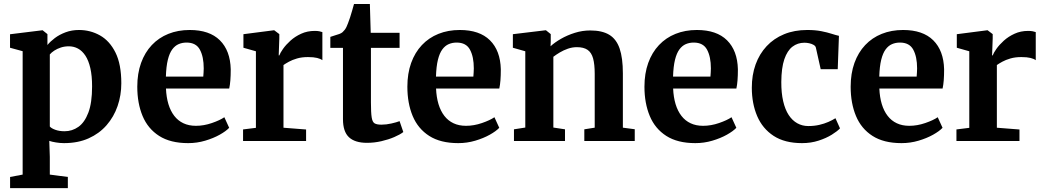

<svg xmlns="http://www.w3.org/2000/svg" viewBox="-20 -724 5360 986"><path d="M31.8 242V184.8L96.3 172.6V-461.1L31.5 -478.8V-548.1L197 -568.5H199L223.6 -548.8V-492.9Q238.2 -510.9 261.8 -528.7Q285.5 -546.5 316.9 -558.2Q348.3 -570 385.5 -570Q443.9 -570 493.4 -542.2Q543 -514.4 573 -454.2Q603 -394 603 -296.5Q603 -235 583.9 -179.5Q564.9 -124.1 527.3 -81Q489.8 -38 435 -13.5Q380.3 11 308.5 11Q288.9 11 267.4 7.5Q245.8 4 233.1 -0.6L235.8 81.5V172.6L328.4 184.8V242ZM311.8 -50Q350.6 -50 382.7 -72.6Q414.7 -95.2 433.8 -145.8Q452.9 -196.3 452.9 -280.3Q452.9 -335.1 443.9 -374.1Q434.9 -413.2 418.6 -438.1Q402.2 -462.9 380.5 -474.6Q358.8 -486.2 333.4 -486.2Q311.4 -486.2 292.3 -479.9Q273.2 -473.6 258.6 -464Q244 -454.3 235.8 -444.4V-74.4Q242.9 -65.3 263.7 -57.6Q284.4 -50 311.8 -50Z M946.2 11Q855.1 11 797.3 -26Q739.5 -63 712.2 -128.4Q685 -193.8 685 -278.5Q685 -346.7 704.4 -400.7Q723.9 -454.7 759.5 -492.4Q795.1 -530.2 844.6 -550.1Q894.1 -570 954.2 -570Q1055.6 -570 1109.1 -517.1Q1162.5 -464.2 1164.9 -368.3Q1164.9 -335.8 1163 -311.7Q1161.1 -287.6 1157.1 -269.3H832.3Q834.2 -224.7 844.9 -189.3Q855.7 -153.8 875 -128.9Q894.2 -104 922 -91Q949.7 -77.9 986.1 -77.9Q1026.9 -77.9 1068.2 -92.2Q1109.4 -106.4 1132.1 -122L1156.9 -67.7Q1140.8 -50.4 1108.3 -32.2Q1075.8 -14 1033.5 -1.5Q991.3 11 946.2 11ZM831.9 -330.6H1023.9Q1024.7 -340.5 1025.4 -351.6Q1026.2 -362.7 1026.2 -372.8Q1026.2 -432.5 1006.5 -468.9Q986.9 -505.4 937.9 -505.4Q916 -505.4 897.4 -497.4Q878.8 -489.5 864.5 -470.2Q850.3 -451 841.9 -417Q833.5 -383 831.9 -330.6Z M1228.2 0V-59.3L1294.2 -67.5V-460.7L1230.1 -478.8V-548.4L1385.7 -568.5H1388.4L1414.4 -548.8V-526.9L1411.3 -439.4H1414.4Q1418.9 -452.1 1433.4 -472.9Q1447.9 -493.7 1471.5 -515.1Q1495 -536.4 1526.6 -550.8Q1558.2 -565.3 1596.5 -565.3Q1610.6 -565.3 1620.2 -563.3Q1629.8 -561.3 1635.5 -559.1V-414.9Q1625.9 -422.2 1608.3 -426.5Q1590.7 -430.9 1561.4 -430.9Q1529.6 -430.9 1505.3 -423.7Q1481 -416.6 1464 -407.2Q1446.9 -397.9 1435.8 -390V-68.1L1551.9 -59V0Z M1864.5 9.5Q1802.9 9.5 1772.1 -19.2Q1741.3 -47.9 1741.3 -112V-478.1H1676.4V-534.6Q1687.9 -538.8 1700.1 -542.3Q1712.3 -545.8 1722.6 -549.5Q1732.9 -553.3 1739.1 -558.7Q1745.7 -564.8 1750.4 -571Q1755.1 -577.2 1759.1 -585.3Q1763 -593.5 1767.1 -604.5Q1772.4 -617.3 1777.9 -634.8Q1783.4 -652.4 1788.8 -670.8Q1794.2 -689.1 1798 -703.6H1879.4L1883.8 -555.7H2032V-478.1H1884.9V-198.1Q1884.9 -145.1 1888.8 -120.9Q1892.6 -96.6 1904.3 -90.2Q1916 -83.8 1938.7 -83.8Q1963.4 -83.8 1989.8 -89.8Q2016.2 -95.7 2032 -101.9L2051.2 -45.9Q2034.2 -32.7 2004.5 -20Q1974.9 -7.3 1938.5 1.1Q1902.1 9.5 1864.5 9.5Z M2333.2 11Q2242.1 11 2184.3 -26Q2126.5 -63 2099.2 -128.4Q2072 -193.8 2072 -278.5Q2072 -346.7 2091.4 -400.7Q2110.9 -454.7 2146.5 -492.4Q2182.1 -530.2 2231.6 -550.1Q2281.1 -570 2341.2 -570Q2442.6 -570 2496.1 -517.1Q2549.5 -464.2 2551.9 -368.3Q2551.9 -335.8 2550 -311.7Q2548.1 -287.6 2544.1 -269.3H2219.3Q2221.2 -224.7 2231.9 -189.3Q2242.7 -153.8 2262 -128.9Q2281.2 -104 2309 -91Q2336.7 -77.9 2373.1 -77.9Q2413.9 -77.9 2455.2 -92.2Q2496.4 -106.4 2519.1 -122L2543.9 -67.7Q2527.8 -50.4 2495.3 -32.2Q2462.8 -14 2420.5 -1.5Q2378.3 11 2333.2 11ZM2218.9 -330.6H2410.9Q2411.7 -340.5 2412.4 -351.6Q2413.2 -362.7 2413.2 -372.8Q2413.2 -432.5 2393.5 -468.9Q2373.9 -505.4 2324.9 -505.4Q2303 -505.4 2284.4 -497.4Q2265.8 -489.5 2251.5 -470.2Q2237.3 -451 2228.9 -417Q2220.5 -383 2218.9 -330.6Z M2677.6 -69V-460.7L2613.8 -478.8V-548.4L2780.8 -568.5H2783.8L2808.3 -548.8V-510.3L2807.3 -486.4Q2828.6 -506.1 2860.9 -524.7Q2893.2 -543.2 2931.9 -555.4Q2970.5 -567.6 3011.3 -567.6Q3071.9 -567.6 3108.6 -545.5Q3145.3 -523.4 3162 -474.9Q3178.7 -426.4 3178.7 -347.3V-68.4L3239.7 -60.3V0H2980.7V-59.9L3034.1 -68.4V-344.3Q3034.1 -393.8 3025.8 -424Q3017.4 -454.2 2997.4 -468Q2977.4 -481.8 2942.4 -481.8Q2919.1 -481.8 2896.6 -474Q2874.1 -466.2 2854.9 -454.7Q2835.6 -443.2 2821.7 -432.4V-69L2881.5 -59.9V0H2619.4V-59.9Z M3550.7 11Q3459.6 11 3401.8 -26Q3344 -63 3316.8 -128.4Q3289.5 -193.8 3289.5 -278.5Q3289.5 -346.7 3308.9 -400.7Q3328.4 -454.7 3364 -492.4Q3399.6 -530.2 3449.1 -550.1Q3498.6 -570 3558.7 -570Q3660.1 -570 3713.6 -517.1Q3767 -464.2 3769.4 -368.3Q3769.4 -335.8 3767.5 -311.7Q3765.6 -287.6 3761.6 -269.3H3436.8Q3438.7 -224.7 3449.4 -189.3Q3460.2 -153.8 3479.5 -128.9Q3498.7 -104 3526.5 -91Q3554.2 -77.9 3590.6 -77.9Q3631.4 -77.9 3672.7 -92.2Q3713.9 -106.4 3736.6 -122L3761.4 -67.7Q3745.3 -50.4 3712.8 -32.2Q3680.3 -14 3638 -1.5Q3595.8 11 3550.7 11ZM3436.4 -330.6H3628.4Q3629.2 -340.5 3629.9 -351.6Q3630.7 -362.7 3630.7 -372.8Q3630.7 -432.5 3611 -468.9Q3591.4 -505.4 3542.4 -505.4Q3520.5 -505.4 3501.9 -497.4Q3483.3 -489.5 3469 -470.2Q3454.8 -451 3446.4 -417Q3438 -383 3436.4 -330.6Z M4098.8 11Q4010.1 11 3953.1 -26.1Q3896.1 -63.3 3868.5 -127.6Q3841 -192 3840.9 -273.2Q3840.8 -338.6 3860.3 -392.9Q3879.9 -447.2 3917 -486.9Q3954 -526.6 4006.7 -548.3Q4059.4 -570 4125.5 -570Q4167.4 -570 4198.1 -563.8Q4228.8 -557.7 4250.9 -550.5Q4273.1 -543.3 4288.3 -540L4282.1 -368.7H4194.6L4169.9 -479Q4168.1 -487.8 4158.3 -493.4Q4148.5 -499.1 4135.6 -501.9Q4122.7 -504.6 4111.1 -504.6Q4076.1 -504.6 4049.6 -484.3Q4023.1 -464 4007.9 -419.8Q3992.8 -375.6 3992.3 -303.1Q3992.1 -246.5 4002 -204Q4011.9 -161.4 4030.3 -133.3Q4048.8 -105.2 4074.4 -91Q4100.1 -76.7 4130.8 -76.7Q4161.6 -76.7 4187.4 -82.7Q4213.2 -88.7 4234.1 -97.9Q4255 -107.1 4270.4 -116.9L4293.8 -64.8Q4280 -49.9 4251.5 -32.2Q4223 -14.5 4183.8 -1.8Q4144.7 11 4098.8 11Z M4609.7 11Q4518.6 11 4460.8 -26Q4403 -63 4375.8 -128.4Q4348.5 -193.8 4348.5 -278.5Q4348.5 -346.7 4367.9 -400.7Q4387.4 -454.7 4423 -492.4Q4458.6 -530.2 4508.1 -550.1Q4557.6 -570 4617.7 -570Q4719.1 -570 4772.6 -517.1Q4826 -464.2 4828.4 -368.3Q4828.4 -335.8 4826.5 -311.7Q4824.6 -287.6 4820.6 -269.3H4495.8Q4497.7 -224.7 4508.4 -189.3Q4519.2 -153.8 4538.5 -128.9Q4557.7 -104 4585.5 -91Q4613.2 -77.9 4649.6 -77.9Q4690.4 -77.9 4731.7 -92.2Q4772.9 -106.4 4795.6 -122L4820.4 -67.7Q4804.3 -50.4 4771.8 -32.2Q4739.3 -14 4697 -1.5Q4654.8 11 4609.7 11ZM4495.4 -330.6H4687.4Q4688.2 -340.5 4688.9 -351.6Q4689.7 -362.7 4689.7 -372.8Q4689.7 -432.5 4670 -468.9Q4650.4 -505.4 4601.4 -505.4Q4579.5 -505.4 4560.9 -497.4Q4542.3 -489.5 4528 -470.2Q4513.8 -451 4505.4 -417Q4497 -383 4495.4 -330.6Z M4891.7 0V-59.3L4957.7 -67.5V-460.7L4893.6 -478.8V-548.4L5049.2 -568.5H5051.9L5077.9 -548.8V-526.9L5074.8 -439.4H5077.9Q5082.4 -452.1 5096.9 -472.9Q5111.4 -493.7 5135 -515.1Q5158.5 -536.4 5190.1 -550.8Q5221.7 -565.3 5260 -565.3Q5274.1 -565.3 5283.7 -563.3Q5293.3 -561.3 5299 -559.1V-414.9Q5289.4 -422.2 5271.8 -426.5Q5254.2 -430.9 5224.9 -430.9Q5193.1 -430.9 5168.8 -423.7Q5144.5 -416.6 5127.5 -407.2Q5110.4 -397.9 5099.3 -390V-68.1L5215.4 -59V0Z"/></svg>

Font: Merriweather Light
Style: Regular
Weight: 300
Designer: Eben Sorkin
Foundry: Eben Sorkin
Version: Version 2.100